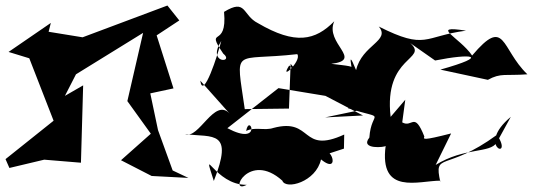

<svg xmlns="http://www.w3.org/2000/svg" viewBox="-56 -617 1929 695"><path d="M569 0 516 -146 488 -279 572 -297 511 -489 593 -543 550 -597 243 -482 120 -502 128 -534 -25 -429 50 -406 138 -180 -36 -41 -22 -9 104 -39 237 -28 245 -308 179 -270 219 -348 462 -498 405 -251 490 -133 382 -37 493 20 626 27Z M1189 -79 1190 -130C1031 -57 1077 -192 934 -154C902 -143 867 -159 835 -143C847 -210 896 -85 767 -153L952 -298L1122 -270L1258 -199L1121 -192L1250 -219C1237 -389 1260 -371 1143 -386C1262 -400 1118 -460 1154 -540C1085 -470 1013 -454 878 -533C820 -562 837 -624 755 -574C768 -436 684 -525 752 -423C795 -389 691 -384 745 -469C733 -420 679 -252 669 -325L775 -206C720 -265 664 -112 614 -131C718 -120 790 -145 718 38C672 -105 721 54 837 52C768 89 845 -72 966 37C978 71 1088 42 1106 -40C1185 25 1137 -126 1091 -47ZM1054 -318 996 -386 990 -224 830 -222C797 -453 785 -394 1020 -421C1038 -397 952 -319 991 -380Z M1411 -256 1358 -194C1332 -417 1497 -400 1429 -461L1519 -398C1649 -424 1723 -417 1538 -365L1710 -328C1757 -354 1774 -342 1853 -348C1756 -441 1775 -560 1653 -416C1607 -483 1496 -527 1631 -506C1477 -486 1488 -434 1315 -521C1359 -469 1254 -455 1233 -363C1189 -472 1233 -318 1228 -287L1204 -225C1350 -180 1288 -223 1281 -119C1245 -74 1341 -84 1340 -89C1316 91 1459 37 1538 37V42C1513 -70 1557 7 1743 -129C1807 -32 1663 -86 1793 -194L1742 -101C1718 -61 1626 -85 1521 -20L1577 -134C1471 -107 1477 -113 1480 -123C1443 -216 1437 -153 1400 -174Z"/></svg>

Font: Asimov Silicon
Style: Regular
Weight: 400
Designer: Google
Version: Version 2.000980; 2014